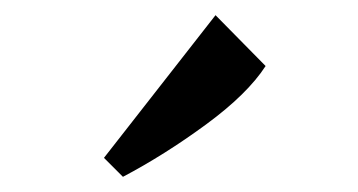

<svg xmlns="http://www.w3.org/2000/svg" viewBox="-20 -888 472 253"><path d="M264 -868 330 -801Q306 -764 251.5 -724Q197 -684 142 -655L117 -680Z"/></svg>

Font: Grenzecho Serif
Style: Serif-Regular
Weight: 400
Designer: Dan Reynolds
Foundry: Dan Reynolds
Version: Version 1.001; ttfautohint (v1.1) -l 5 -r 5 -G 72 -x 0 -D la